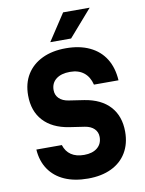

<svg xmlns="http://www.w3.org/2000/svg" viewBox="-110 -1122 921 1217"><g transform="rotate(-10 350.0 -513.5)"><path d="M229 -219Q242 -177 274.5 -155Q307 -133 358 -133Q412 -133 443 -158.5Q474 -184 474 -228Q474 -260 452.5 -281Q431 -302 393 -308L293 -323Q187 -340 130 -402.5Q73 -465 73 -566Q73 -644 108 -700.5Q143 -757 207.5 -788Q272 -819 360 -819Q448 -819 512.5 -788.5Q577 -758 613 -700.5Q649 -643 654 -561H496Q483 -613 448.5 -640Q414 -667 360 -667Q303 -667 270.5 -641.5Q238 -616 238 -571Q238 -539 259.5 -517.5Q281 -496 320 -490L419 -475Q526 -458 582.5 -395.5Q639 -333 639 -233Q639 -156 605 -99Q571 -42 507.5 -11.5Q444 19 357 19Q270 19 206.5 -9Q143 -37 106.5 -90.5Q70 -144 65 -219ZM270 -874 383 -1046H554L404 -874Z"/></g></svg>

Font: Martian Mono
Style: Bold
Weight: 700
Designer: Roman Shamin
Foundry: Evil Martians
Version: Version 1.000